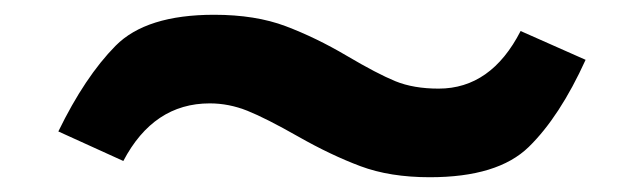

<svg xmlns="http://www.w3.org/2000/svg" viewBox="-20 -450 872 260"><path d="M59 -272Q95 -346 136.5 -388Q178 -430 270 -430Q326 -430 367 -414.5Q408 -399 449.5 -374.5Q491 -350 515.5 -340Q540 -330 574 -330Q645 -330 685 -408L773 -369Q738 -292 696 -251Q654 -210 562 -210Q508 -210 468 -225Q428 -240 384 -265Q340 -290 315 -300Q290 -310 264 -310Q188 -310 147 -232Z"/></svg>

Font: Fix15 Mono
Style: Bold
Weight: 700
Designer: Carrois Corporate & Edenspiekermann AG
Foundry: Carrois Corporate GbR & Edenspiekermann AG
Version: Version 3.206